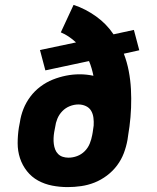

<svg xmlns="http://www.w3.org/2000/svg" viewBox="-20 -755 640 783"><path d="M256 8Q224 8 193 2Q162 -4 135.5 -18.5Q109 -33 90 -57Q71 -81 61.5 -110Q52 -139 52 -171Q52 -203 57 -235L61 -256Q65 -284 75.5 -310.5Q86 -337 103.5 -360.5Q121 -384 145 -402Q169 -420 195.5 -430.5Q222 -441 249.5 -446.5Q277 -452 305 -452Q319 -452 333 -450.5Q347 -449 361 -446Q358 -461 353.5 -476.5Q349 -492 343 -506L165 -468L143 -551L290 -582Q276 -595 260.5 -605.5Q245 -616 228 -623L280 -735Q305 -727 328 -715Q351 -703 372 -688Q393 -673 411 -654.5Q429 -636 443 -615L526 -633L548 -550L485 -536Q498 -502 505 -465.5Q512 -429 514 -391.5Q516 -354 514.5 -315.5Q513 -277 508 -239Q507 -231 505.5 -222.5Q504 -214 503 -206L500 -185Q495 -157 485 -130.5Q475 -104 457.5 -80.5Q440 -57 416 -39Q392 -21 365.5 -10.5Q339 0 311 4Q283 8 256 8ZM259 -112Q277 -112 294.5 -118.5Q312 -125 325.5 -138.5Q339 -152 346 -169.5Q353 -187 356 -204L358 -215Q359 -222 360 -229Q361 -236 362 -243Q363 -259 361 -275Q359 -291 351.5 -303.5Q344 -316 330 -322.5Q316 -329 300 -329Q282 -329 264.5 -322Q247 -315 234 -301.5Q221 -288 214 -271Q207 -254 205 -237L201 -216Q199 -204 198.5 -191.5Q198 -179 199.5 -167.5Q201 -156 205 -145.5Q209 -135 217 -127Q225 -119 236 -115.5Q247 -112 259 -112Z"/></svg>

Font: Iosevka Slab Heavy Extended
Style: Italic
Weight: 900
Width: 7
Italic angle: -9°
Monospace: yes
Designer: Belleve Invis
Foundry: Belleve Invis
Version: Version 11.1.0; ttfautohint (v1.8.3)